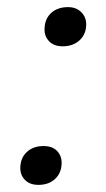

<svg xmlns="http://www.w3.org/2000/svg" viewBox="-20 -513 298 539"><path d="M156 -383Q132 -383 118.5 -396.5Q105 -410 105 -430Q105 -459 123 -476Q141 -493 171 -493Q194 -493 208 -479Q222 -465 222 -445Q222 -417 203.5 -400Q185 -383 156 -383ZM88 6Q64 6 50.5 -7.5Q37 -21 37 -41Q37 -69 55 -86Q73 -103 102 -103Q127 -103 140 -89.5Q153 -76 153 -56Q153 -28 135 -11Q117 6 88 6Z"/></svg>

Font: Gantari Medium
Style: Italic
Weight: 500
Italic angle: -10°
Designer: Anugrah Pasau
Foundry: Lafontype
Version: Version 1.000